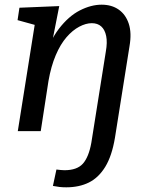

<svg xmlns="http://www.w3.org/2000/svg" viewBox="-20 -560 640 820"><path d="M263 240Q247 240 234 238.5Q221 237 206 234L221 164Q231 165 239 166Q247 167 255 167Q309 167 334 139Q359 111 370 50L432 -340Q439 -379 433.5 -406Q428 -433 412.5 -447Q397 -461 372 -461Q347 -461 318.5 -446Q290 -431 264 -401Q238 -371 218 -324Q198 -277 187 -214L154 0H56L136 -503L171 -442L55 -474L63 -527L233 -534L196 -346L165 -295Q190 -383 231.5 -437Q273 -491 321 -515.5Q369 -540 414 -540Q457 -540 487 -519Q517 -498 530 -458.5Q543 -419 533 -362L471 28Q458 106 429.5 152.5Q401 199 359.5 219.5Q318 240 263 240Z"/></svg>

Font: Bitter Thin Medium
Style: Italic
Weight: 500
Italic angle: -9°
Version: Version 3.021